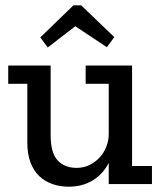

<svg xmlns="http://www.w3.org/2000/svg" viewBox="-20 -694 609 724"><path d="M383 -516 264 -595 160 -515 132 -553 257 -674H286L411 -554ZM390 0V-80Q369 -38 330 -14Q291 10 239 10Q206 10 177.5 0Q149 -10 128 -30Q107 -50 95 -81.5Q83 -113 83 -156V-378H11V-447H171V-185Q171 -117 197.5 -89Q224 -61 269 -61Q296 -61 318 -72Q340 -83 356 -100.5Q372 -118 381 -141Q390 -164 390 -188V-378H303V-447H478V-68H553V0Z"/></svg>

Font: Zilla Slab Medium
Style: Regular
Weight: 500
Designer: Typotheque.com
Foundry: Typotheque type foundry
Version: Version 1.1; 2017